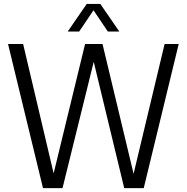

<svg xmlns="http://www.w3.org/2000/svg" viewBox="-20 -966 959 986"><path d="M200.8 0 21.3 -740H98.8L265.6 -32.6H245L416.9 -740H506.4L675.8 -32.6H656.2L825.3 -740H897.7L718.2 0H617.9L452.4 -685.4H470.4L301.1 0ZM327.8 -804.1 425.3 -945.8H495.2L592.7 -804.1H533.7L454.4 -922H466L386.7 -804.1Z"/></svg>

Font: Encode Sans Condensed Thin
Style: Regular
Weight: 100
Width: 3
Designer: Multiple Designers
Foundry: Impallari Type
Version: Version 3.002